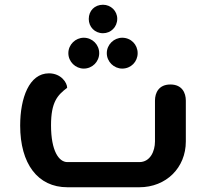

<svg xmlns="http://www.w3.org/2000/svg" viewBox="-20 -789 868 809"><path d="M567 0C680 0 763 -82 763 -193V-365C763 -398 747 -433 698 -433C649 -433 633 -398 633 -365V-193C633 -152 613 -106 567 -106H264C228 -106 195 -153 195 -261C195 -359 222 -388 263 -419C263 -440 238 -480 186 -480C103 -480 65 -376 65 -260C65 -99 139 0 264 0ZM495 -500C532 -500 560 -529 560 -565C560 -601 532 -630 495 -630C460 -630 430 -601 430 -565C430 -529 460 -500 495 -500ZM333 -500C369 -500 398 -529 398 -565C398 -601 369 -630 333 -630C298 -630 268 -601 268 -565C268 -529 298 -500 333 -500ZM414 -649C447 -649 474 -675 474 -710C474 -743 447 -769 414 -769C379 -769 354 -744 354 -709C354 -676 379 -649 414 -649Z"/></svg>

Font: Mesarto
Style: Regular
Weight: 700
Designer: Mohamed Gaber
Foundry: Kief Type Foundry
Version: Version 2.020